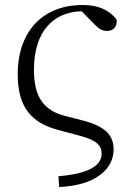

<svg xmlns="http://www.w3.org/2000/svg" viewBox="-20 -545 532 769"><path d="M217 204C364 198 435 131 435 54C435 2 409 -35 321 -60L239 -81C157 -103 116 -154 116 -265C116 -419 193 -497 307 -500L360 -446C376 -430 389 -421 409 -421C434 -421 451 -439 447 -467C415 -507 372 -525 310 -525C160 -525 51 -428 51 -247C51 -112 109 -53 211 -25L297 -2C370 17 387 39 387 71C387 125 320 152 214 161Z"/></svg>

Font: Noto Serif JP Light
Style: Regular
Weight: 300
Designer: Ryoko NISHIZUKA 西塚涼子 (kana & ideographs); Frank Grießhammer (Latin, Greek & Cyrillic); Wenlong ZHANG 张文龙 (bopomofo); San
Foundry: Adobe
Version: Version 2.001;hotconv 1.1.0;makeotfexe 2.6.0